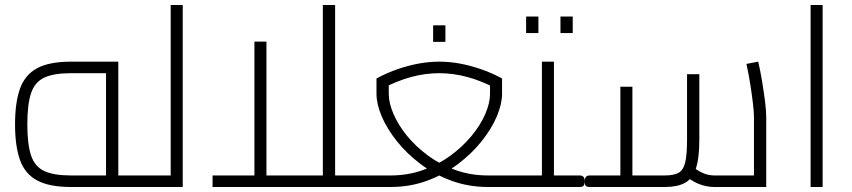

<svg xmlns="http://www.w3.org/2000/svg" viewBox="-20 -746 3401 766"><path d="M263 0Q176 0 127.5 -26.5Q79 -53 59.5 -108.5Q40 -164 40 -250Q40 -336 59.5 -391.5Q79 -447 127.5 -473.5Q176 -500 263 -500H452V-26H403V-475L426 -454H263Q195 -454 157 -436.5Q119 -419 104 -374.5Q89 -330 89 -250Q89 -170 104 -125.5Q119 -81 157 -63.5Q195 -46 263 -46H554V0ZM554 0V-46Q561 -46 565 -44Q569 -42 571 -39Q573 -36 573.5 -32Q574 -28 574 -23Q574 -18 573.5 -13.5Q573 -9 571 -6Q569 -3 565 -1.5Q561 0 554 0Z M661 0V-726H709V0ZM554 0V-46H661V0ZM554 0Q547 0 543 -1.5Q539 -3 537 -6Q535 -9 534.5 -13.5Q534 -18 534 -23Q534 -30 535.5 -34.5Q537 -39 541 -42.5Q545 -46 554 -46Z M1317 0V-46H1419V0ZM828 0V-46H1299L1268 -15V-726H1317V0ZM995 -46V-580H1043V-46ZM1419 0V-46Q1426 -46 1430 -44Q1434 -42 1436 -39Q1438 -36 1438.5 -32Q1439 -28 1439 -23Q1439 -18 1438.5 -13.5Q1438 -9 1436 -6Q1434 -3 1430 -1.5Q1426 0 1419 0Z M1419 0V-46H1538Q1607 -46 1667.5 -67.5Q1728 -89 1777 -125Q1826 -161 1861.5 -204Q1897 -247 1916 -291Q1935 -335 1935 -372V-433L1961 -392Q1900 -424 1844 -439Q1788 -454 1732 -454Q1677 -454 1621 -439Q1565 -424 1504 -392L1531 -433V-372Q1531 -335 1550 -291Q1569 -247 1604 -204Q1639 -161 1688 -125Q1737 -89 1797.5 -67.5Q1858 -46 1927 -46H2039V0H1927Q1849 0 1781 -25Q1713 -50 1658 -91.5Q1603 -133 1563.5 -182.5Q1524 -232 1503 -281.5Q1482 -331 1482 -372V-433Q1525 -456 1567.5 -470.5Q1610 -485 1651 -492.5Q1692 -500 1732 -500Q1773 -500 1814 -492.5Q1855 -485 1897.5 -470.5Q1940 -456 1983 -433V-372Q1983 -331 1962 -281.5Q1941 -232 1901.5 -182.5Q1862 -133 1807 -91.5Q1752 -50 1684 -25Q1616 0 1538 0ZM1419 0Q1412 0 1408 -1.5Q1404 -3 1402 -6Q1400 -9 1399.5 -13.5Q1399 -18 1399 -23Q1399 -30 1400.5 -34.5Q1402 -39 1406 -42.5Q1410 -46 1419 -46ZM2039 0V-46Q2046 -46 2050 -44Q2054 -42 2056 -39Q2058 -36 2058.5 -32Q2059 -28 2059 -23Q2059 -18 2058.5 -13.5Q2058 -9 2056 -6Q2054 -3 2050 -1.5Q2046 0 2039 0ZM1708 -579V-645H1757V-579Z M2190 0V-46H2293V0ZM2293 0V-46Q2299 -46 2303 -44Q2307 -42 2309 -39Q2311 -36 2312 -32Q2313 -28 2313 -23Q2313 -18 2312 -13.5Q2311 -9 2309 -6Q2307 -3 2303 -1.5Q2299 0 2293 0ZM2039 0V-46H2163L2142 -27V-500H2190V0ZM2039 0Q2032 0 2028 -1.5Q2024 -3 2022 -6Q2020 -9 2019.5 -13.5Q2019 -18 2019 -23Q2019 -30 2020.5 -34.5Q2022 -39 2026 -42.5Q2030 -46 2039 -46ZM2079 -614V-680H2128V-614ZM2216 -614V-680H2265V-614Z M2830 0Q2798 0 2767 -12.5Q2736 -25 2706 -52L2738 -86Q2762 -65 2784.5 -55.5Q2807 -46 2830 -46H3014L2988 -19V-278Q2988 -298 2984 -332.5Q2980 -367 2973.5 -408.5Q2967 -450 2958 -491L3005 -500Q3013 -466 3020 -424Q3027 -382 3032 -343Q3037 -304 3037 -278V0ZM2333 0V-46H2471L2455 -30V-400H2503V0ZM2503 0V-46H2632Q2668 -46 2687 -56.5Q2706 -67 2713.5 -97.5Q2721 -128 2721 -188V-450H2770V-188Q2770 -114 2756 -73Q2742 -32 2712 -16Q2682 0 2632 0ZM2333 0Q2326 0 2322 -1.5Q2318 -3 2316 -6Q2314 -9 2313.5 -13.5Q2313 -18 2313 -23Q2313 -30 2314.5 -34.5Q2316 -39 2320 -42.5Q2324 -46 2333 -46Z M3214 0V-726H3262V0Z"/></svg>

Font: Cairo Play Light
Style: Regular
Weight: 300
Version: Version 3.119